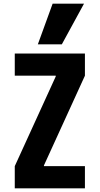

<svg xmlns="http://www.w3.org/2000/svg" viewBox="-20 -1020 540 1040"><path d="M60 0V-120L282 -606V-610H60V-730H440V-610L218 -124V-120H440V0ZM315 -780H185L265 -1000H435Z"/></svg>

Font: M PLUS Code Latin
Style: Bold
Weight: 700
Designer: Coji Morishita
Foundry: UNDERFOREST DESIGN
Version: Version 1.002; ttfautohint (v1.8.3)